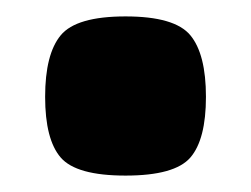

<svg xmlns="http://www.w3.org/2000/svg" viewBox="-20 -364 306 234"><path d="M35 -246Q35 -298 54 -321Q73 -344 133 -344Q193 -344 212 -321Q231 -298 231 -246Q231 -194 212 -172Q193 -150 133 -150Q73 -150 54 -172Q35 -194 35 -246Z"/></svg>

Font: Changa
Style: Bold
Weight: 700
Designer: Eduardo Rodriguez Tunni
Foundry: Eduardo Rodriguez Tunni
Version: Version 3.002; ttfautohint (v1.8.2)